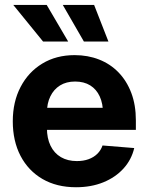

<svg xmlns="http://www.w3.org/2000/svg" viewBox="-20 -768 617 799"><path d="M296.4 11.2Q215.8 11.2 156.7 -23.2Q97.7 -57.6 65.4 -119.4Q33.2 -181.2 33.2 -263.2Q33.2 -344.2 65.7 -406.2Q98.1 -468.3 156 -503.4Q213.9 -538.6 290.5 -538.6Q345.7 -538.6 392.3 -520.3Q439 -502 473.1 -466.8Q507.3 -431.6 526.4 -381.3Q545.4 -331.1 545.4 -267.1V-227.5H88.4V-319.3H475.1L408.7 -296.4Q408.7 -336.9 395 -366.7Q381.3 -396.5 355.5 -412.6Q329.6 -428.7 292.5 -428.7Q255.9 -428.7 229.7 -412.4Q203.6 -396 189.5 -366.9Q175.3 -337.9 175.3 -299.3V-235.4Q175.3 -192.4 190.4 -161.4Q205.6 -130.4 233.6 -114Q261.7 -97.7 299.8 -97.7Q327.1 -97.7 348.6 -105.5Q370.1 -113.3 385 -127.9Q399.9 -142.6 406.7 -162.6L538.6 -151.9Q527.3 -103.5 493.9 -66.7Q460.4 -29.8 409.9 -9.3Q359.4 11.2 296.4 11.2ZM329.1 -595.2 241.2 -747.6H371.6L431.2 -595.2ZM159.2 -595.2 35.2 -747.6H174.3L263.7 -595.2Z"/></svg>

Font: Inter 24pt
Style: Bold
Weight: 700
Designer: Rasmus Andersson
Foundry: rsms
Version: Version 4.001;git-66647c0bb